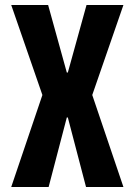

<svg xmlns="http://www.w3.org/2000/svg" viewBox="-20 -750 540 770"><path d="M25 0 150 -369 25 -730H173L248 -459H252L327 -730H475L350 -369L475 0H325L252 -279H248L175 0Z"/></svg>

Font: M PLUS 1 Code
Style: Bold
Weight: 700
Designer: Coji Morishita
Foundry: UNDERFOREST DESIGN
Version: Version 1.002